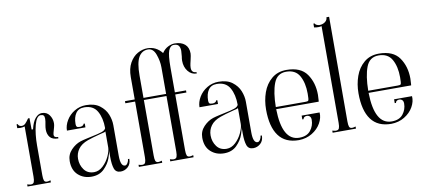

<svg xmlns="http://www.w3.org/2000/svg" viewBox="-72 -1066 2968 1338"><g transform="rotate(-10 1411.5 -397.0)"><path d="M279 -358Q271 -332 271 -323Q271 -303 300 -303V-293Q259 -293 241.5 -314Q224 -335 224 -368Q224 -384 227 -399Q233 -428 233 -444Q233 -461 226.5 -467.5Q220 -474 206 -474Q177 -474 161 -412.5Q145 -351 145 -269V-60Q145 -34 149.5 -22Q154 -10 170 -10Q178 -10 195 -15V0H30V-15Q47 -10 55 -10Q73 -10 78 -22.5Q83 -35 83 -60V-416Q68 -411 51 -411Q44 -411 30 -413V-440H39Q39 -433 46.5 -428Q54 -423 64 -423Q79 -423 90 -434Q101 -445 116 -467H126L127 -386H137Q149 -438 170.5 -462.5Q192 -487 216 -487Q251 -487 269.5 -461Q288 -435 288 -403Q288 -391 284 -376Q280 -361 279 -358Z M350 -123Q350 -169 381 -201.5Q412 -234 449 -246Q468 -252 493.5 -257.5Q519 -263 528 -265Q578 -275 603 -283.5Q628 -292 633 -307Q633 -379 605.5 -427Q578 -475 514 -475Q474 -475 454.5 -446.5Q435 -418 435 -370Q435 -357 440 -351.5Q445 -346 463 -346Q474 -346 482 -351Q490 -356 490 -363H499V-336H368Q368 -372 389 -407.5Q410 -443 447 -465.5Q484 -488 529 -488Q589 -488 625.5 -460.5Q662 -433 677.5 -394.5Q693 -356 693 -318V-101Q693 -26 725 -26Q735 -26 743.5 -39.5Q752 -53 752 -67H762Q762 -30 739.5 -10Q717 10 688 10Q654 10 643.5 -20Q633 -50 633 -104V-150Q633 -136 619.5 -97Q606 -58 572 -24Q538 10 482 10Q426 10 388 -24.5Q350 -59 350 -123ZM631 -171V-285Q631 -282 621 -279Q611 -276 596 -273Q531 -256 501 -245Q454 -228 432 -197.5Q410 -167 410 -129Q410 -85 434.5 -51.5Q459 -18 505 -18Q539 -18 568 -45Q597 -72 614 -109Q631 -146 631 -171Z M1302 -670Q1301 -666 1297 -648.5Q1293 -631 1293 -617Q1293 -581 1328 -581V-571Q1291 -571 1267 -601.5Q1243 -632 1243 -676Q1243 -690 1246 -706Q1249 -742 1249 -745Q1249 -768 1239.5 -781.5Q1230 -795 1205 -795Q1180 -795 1167.5 -763.5Q1155 -732 1155 -643V-468H1234V-453H1155V-60Q1155 -34 1159.5 -22Q1164 -10 1180 -10Q1188 -10 1205 -15V0H1040V-15Q1057 -10 1065 -10Q1083 -10 1088 -22.5Q1093 -35 1093 -60V-453H933V-60Q933 -34 937.5 -22Q942 -10 958 -10Q966 -10 983 -15V0H818V-15Q835 -10 843 -10Q861 -10 866 -22.5Q871 -35 871 -60V-453H802V-468H871V-626Q871 -686 893.5 -726Q916 -766 950 -785Q984 -804 1019 -804Q1081 -804 1122 -752Q1140 -779 1165 -791.5Q1190 -804 1212 -804Q1258 -804 1284 -781.5Q1310 -759 1310 -716Q1310 -704 1302 -670ZM1093 -657Q1093 -701 1076 -748Q1059 -795 1022 -795Q979 -795 956 -756Q933 -717 933 -626V-468H1093Z M1288 -123Q1288 -169 1319 -201.5Q1350 -234 1387 -246Q1406 -252 1431.5 -257.5Q1457 -263 1466 -265Q1516 -275 1541 -283.5Q1566 -292 1571 -307Q1571 -379 1543.5 -427Q1516 -475 1452 -475Q1412 -475 1392.5 -446.5Q1373 -418 1373 -370Q1373 -357 1378 -351.5Q1383 -346 1401 -346Q1412 -346 1420 -351Q1428 -356 1428 -363H1437V-336H1306Q1306 -372 1327 -407.5Q1348 -443 1385 -465.5Q1422 -488 1467 -488Q1527 -488 1563.5 -460.5Q1600 -433 1615.5 -394.5Q1631 -356 1631 -318V-101Q1631 -26 1663 -26Q1673 -26 1681.5 -39.5Q1690 -53 1690 -67H1700Q1700 -30 1677.5 -10Q1655 10 1626 10Q1592 10 1581.5 -20Q1571 -50 1571 -104V-150Q1571 -136 1557.5 -97Q1544 -58 1510 -24Q1476 10 1420 10Q1364 10 1326 -24.5Q1288 -59 1288 -123ZM1569 -171V-285Q1569 -282 1559 -279Q1549 -276 1534 -273Q1469 -256 1439 -245Q1392 -228 1370 -197.5Q1348 -167 1348 -129Q1348 -85 1372.5 -51.5Q1397 -18 1443 -18Q1477 -18 1506 -45Q1535 -72 1552 -109Q1569 -146 1569 -171Z M1760 -239Q1760 -303 1780 -359.5Q1800 -416 1842.5 -451.5Q1885 -487 1947 -487Q2048 -487 2091 -425.5Q2134 -364 2134 -278Q2134 -263 2132 -239L2131 -230H1830Q1834 -6 1955 -6Q2009 -6 2035 -39Q2061 -72 2061 -114Q2061 -131 2052.5 -139Q2044 -147 2031 -147Q2021 -147 2013.5 -141.5Q2006 -136 2006 -128H1997V-155H2124Q2127 -117 2105.5 -79Q2084 -41 2043 -16Q2002 9 1949 10Q1854 10 1807 -53.5Q1760 -117 1760 -239ZM2064 -266Q2065 -277 2065 -299Q2065 -375 2037 -425Q2009 -475 1943 -475Q1879 -475 1855 -412Q1831 -349 1830 -245H2038Q2056 -245 2059.5 -248.5Q2063 -252 2064 -266Z M2214 -10Q2232 -10 2237 -22.5Q2242 -35 2242 -60V-745Q2232 -742 2219 -742Q2205 -742 2189 -745V-772H2198Q2198 -766 2208.5 -760.5Q2219 -755 2229 -755Q2252 -755 2269 -767.5Q2286 -780 2286 -800H2305L2304 -60Q2304 -34 2308.5 -22Q2313 -10 2329 -10Q2337 -10 2354 -15V0H2189V-15Q2206 -10 2214 -10Z M2414 -239Q2414 -303 2434 -359.5Q2454 -416 2496.5 -451.5Q2539 -487 2601 -487Q2702 -487 2745 -425.5Q2788 -364 2788 -278Q2788 -263 2786 -239L2785 -230H2484Q2488 -6 2609 -6Q2663 -6 2689 -39Q2715 -72 2715 -114Q2715 -131 2706.5 -139Q2698 -147 2685 -147Q2675 -147 2667.5 -141.5Q2660 -136 2660 -128H2651V-155H2778Q2781 -117 2759.5 -79Q2738 -41 2697 -16Q2656 9 2603 10Q2508 10 2461 -53.5Q2414 -117 2414 -239ZM2718 -266Q2719 -277 2719 -299Q2719 -375 2691 -425Q2663 -475 2597 -475Q2533 -475 2509 -412Q2485 -349 2484 -245H2692Q2710 -245 2713.5 -248.5Q2717 -252 2718 -266Z"/></g></svg>

Font: Viaoda Libre
Style: Regular
Weight: 400
Designer: Gydient
Version: Version 2.000